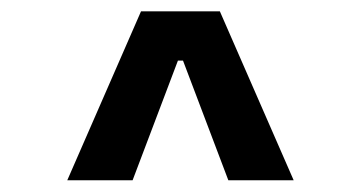

<svg xmlns="http://www.w3.org/2000/svg" viewBox="-20 -713 626 333"><path d="M96.7 -400.4 224.6 -693.4H361.3L489.3 -400.4H376L297.4 -607.9H288.6L210 -400.4Z"/></svg>

Font: Cascadia Mono Medium
Style: Regular
Weight: 500
Monospace: yes
Designer: Aaron Bell
Foundry: Saja Typeworks
Version: Version 2407.024